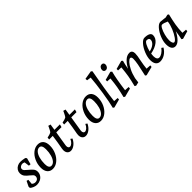

<svg xmlns="http://www.w3.org/2000/svg" viewBox="305 -2156 3553 3553"><g transform="rotate(-45 2082.0 -379.5)"><path d="M14 -43 13 -77 63 -178 100 -168 91 -72Q108 -57 123.5 -50Q139 -43 159 -43Q196 -43 219 -63.5Q242 -84 242 -121Q242 -144 226.5 -161.5Q211 -179 176 -207Q127 -244 100 -279Q73 -314 73 -368Q73 -407 94.5 -439.5Q116 -472 152 -490.5Q188 -509 230 -509Q255 -509 279.5 -505.5Q304 -502 344 -494L365 -469L332 -343L292 -346L279 -445Q251 -458 230 -458Q201 -458 177.5 -439Q154 -420 154 -392Q154 -371 171 -352Q188 -333 225 -303Q276 -262 303 -229.5Q330 -197 330 -151Q330 -104 305.5 -67Q281 -30 240 -9.5Q199 11 151 11Q113 11 74.5 -5Q36 -21 14 -43Z M420 -164Q420 -254 456.5 -334Q493 -414 553.5 -461.5Q614 -509 684 -509Q754 -509 792 -463.5Q830 -418 830 -335Q830 -244 793.5 -164.5Q757 -85 696.5 -37Q636 11 566 11Q497 11 458.5 -35.5Q420 -82 420 -164ZM731 -338Q731 -393 715 -422Q699 -451 666 -451Q624 -451 590.5 -413.5Q557 -376 538.5 -309.5Q520 -243 520 -161Q520 -106 536.5 -77.5Q553 -49 585 -49Q627 -49 660 -86Q693 -123 712 -189Q731 -255 731 -338Z M1038 10Q996 10 970 -18.5Q944 -47 944 -100Q944 -121 948 -141L952 -162Q964 -225 973 -282Q982 -339 994 -424H900L904 -469Q973 -482 1003 -499Q1012 -505 1026.5 -530.5Q1041 -556 1052.5 -581Q1064 -606 1067 -614L1114 -601L1095 -481H1238L1223 -424H1086L1080 -389Q1054 -242 1039 -135L1037 -113Q1037 -85 1048.5 -70.5Q1060 -56 1079 -56Q1106 -56 1136 -83Q1166 -110 1185 -155L1218 -131Q1185 -64 1135.5 -27Q1086 10 1038 10Z M1430 10Q1388 10 1362 -18.5Q1336 -47 1336 -100Q1336 -121 1340 -141L1344 -162Q1356 -225 1365 -282Q1374 -339 1386 -424H1292L1296 -469Q1365 -482 1395 -499Q1404 -505 1418.5 -530.5Q1433 -556 1444.5 -581Q1456 -606 1459 -614L1506 -601L1487 -481H1630L1615 -424H1478L1472 -389Q1446 -242 1431 -135L1429 -113Q1429 -85 1440.5 -70.5Q1452 -56 1471 -56Q1498 -56 1528 -83Q1558 -110 1577 -155L1610 -131Q1577 -64 1527.5 -27Q1478 10 1430 10Z M1678 -164Q1678 -254 1714.5 -334Q1751 -414 1811.5 -461.5Q1872 -509 1942 -509Q2012 -509 2050 -463.5Q2088 -418 2088 -335Q2088 -244 2051.5 -164.5Q2015 -85 1954.5 -37Q1894 11 1824 11Q1755 11 1716.5 -35.5Q1678 -82 1678 -164ZM1989 -338Q1989 -393 1973 -422Q1957 -451 1924 -451Q1882 -451 1848.5 -413.5Q1815 -376 1796.5 -309.5Q1778 -243 1778 -161Q1778 -106 1794.5 -77.5Q1811 -49 1843 -49Q1885 -49 1918 -86Q1951 -123 1970 -189Q1989 -255 1989 -338Z M2253 -690 2171 -702 2168 -742 2336 -770 2359 -750Q2318 -523 2294 -376.5Q2270 -230 2252 -76L2339 -70L2337 -33L2173 11L2147 -5Q2179 -130 2210.5 -337Q2242 -544 2253 -690Z M2500 -420 2419 -425V-464L2586 -509L2612 -487Q2573 -345 2538 -76L2627 -70L2623 -33L2454 11L2428 -5Q2460 -134 2474.5 -218.5Q2489 -303 2500 -420ZM2500 -640Q2500 -672 2520 -696Q2540 -720 2570 -720Q2593 -720 2606 -706Q2619 -692 2619 -668Q2619 -636 2599 -612.5Q2579 -589 2549 -589Q2526 -589 2513 -603Q2500 -617 2500 -640Z M2788 -422 2705 -426V-464L2872 -509L2895 -488Q2875 -418 2857 -316Q2895 -393 2954 -451Q3013 -509 3081 -509Q3117 -509 3135 -486Q3153 -463 3153 -427Q3153 -395 3147 -356Q3141 -317 3129 -261Q3120 -216 3112 -166Q3104 -116 3101 -76L3193 -70L3189 -33L3016 11L2991 -5Q2995 -24 2999 -42Q3027 -162 3042 -242.5Q3057 -323 3057 -377Q3057 -430 3024 -430Q3000 -430 2961.5 -389Q2923 -348 2885.5 -273Q2848 -198 2826 -102Q2817 -50 2813 -5L2742 11L2716 -5Q2750 -140 2763 -218.5Q2776 -297 2788 -422Z M3260 -140Q3260 -215 3295 -302.5Q3330 -390 3381.5 -449.5Q3433 -509 3476 -509Q3548 -509 3586.5 -488.5Q3625 -468 3625 -429Q3625 -352 3554 -295Q3483 -238 3358 -213Q3353 -176 3353 -151Q3353 -104 3368.5 -79Q3384 -54 3413 -54Q3448 -54 3489.5 -81Q3531 -108 3566 -155L3599 -131Q3558 -63 3499 -26Q3440 11 3376 11Q3321 11 3290.5 -27.5Q3260 -66 3260 -140ZM3534 -402Q3534 -425 3519 -436Q3504 -447 3471 -447Q3445 -447 3415 -391Q3385 -335 3367 -260Q3443 -276 3488.5 -315Q3534 -354 3534 -402Z M3673 -140Q3673 -216 3708.5 -303Q3744 -390 3796 -449.5Q3848 -509 3895 -509Q3917 -509 3984 -500L4019 -495L4079 -509L4104 -493Q4073 -367 4057.5 -275Q4042 -183 4039 -76L4127 -70L4124 -33L3969 11L3943 -5Q3959 -73 3974 -183Q3931 -96 3878 -42.5Q3825 11 3772 11Q3724 11 3698.5 -28Q3673 -67 3673 -140ZM3809 -58Q3836 -58 3877 -115.5Q3918 -173 3952.5 -257Q3987 -341 3995 -415Q3920 -450 3880 -450Q3857 -450 3830.5 -401Q3804 -352 3785.5 -281Q3767 -210 3767 -152Q3767 -110 3778.5 -84Q3790 -58 3809 -58Z"/></g></svg>

Font: Andada Pro Medium
Style: Italic
Weight: 500
Italic angle: -7°
Designer: Carolina Giovagnoli
Foundry: Huerta Tipografica
Version: Version 3.005; ttfautohint (v1.8.4)